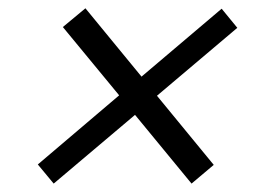

<svg xmlns="http://www.w3.org/2000/svg" viewBox="-20 -601 631 461"><path d="M130.9 -536.1 185.1 -581.1 319.8 -417 512.2 -580.1 549.8 -534.2 356.9 -371.1 493.2 -205.1 439.9 -160.2 304.2 -325.2 108.9 -160.2 70.8 -206.1 266.1 -372.1Z"/></svg>

Font: SVN-Poppins Light
Style: Italic
Weight: 300
Italic angle: -10°
Designer: Ninad Kale (Devanagari), Jonny Pinhorn (Latin)
Foundry: Indian Type Foundry
Version: Version 3.002 2017